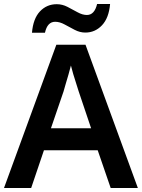

<svg xmlns="http://www.w3.org/2000/svg" viewBox="-20 -941 711 961"><path d="M534 0 469 -189H200L136 0H0L262 -717H408L670 0ZM374 -483Q370 -497 362 -521Q354 -545 346.5 -570.5Q339 -596 335 -613Q330 -593 322.5 -567Q315 -541 308 -518Q301 -495 298 -483L235 -299H436ZM140 -777Q146 -848 180 -884Q214 -920 264 -920Q292 -920 318 -906.5Q344 -893 368.5 -879.5Q393 -866 415 -866Q453 -866 466 -921H531Q525 -851 490.5 -814.5Q456 -778 407 -778Q380 -778 354 -791.5Q328 -805 303.5 -818.5Q279 -832 256 -832Q217 -832 205 -777Z"/></svg>

Font: Noto Sans Malayalam SemiBold
Style: Regular
Weight: 600
Designer: Jelle Bosma - Monotype Design Team
Foundry: Monotype Imaging Inc.
Version: Version 2.104; ttfautohint (v1.8.4.7-5d5b)